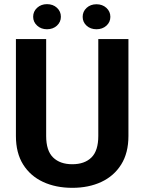

<svg xmlns="http://www.w3.org/2000/svg" viewBox="-20 -900 699 930"><path d="M456.1 -710.9H602.1V-241.2Q602.1 -159.2 567.1 -103.3Q532.2 -47.4 470.9 -18.8Q409.7 9.8 330.1 9.8Q250.5 9.8 188.7 -18.8Q127 -47.4 92 -103.3Q57.1 -159.2 57.1 -241.2V-710.9H203.6V-241.2Q203.6 -169.9 237.3 -137.2Q271 -104.5 330.1 -104.5Q389.6 -104.5 422.9 -137.2Q456.1 -169.9 456.1 -241.2ZM140.6 -818.8Q140.6 -844.7 159.9 -862.3Q179.2 -879.9 207.5 -879.9Q236.8 -879.9 255.9 -862.3Q274.9 -844.7 274.9 -818.8Q274.9 -793.5 255.9 -775.9Q236.8 -758.3 207.5 -758.3Q179.2 -758.3 159.9 -775.9Q140.6 -793.5 140.6 -818.8ZM380.4 -818.4Q380.4 -844.2 399.4 -861.8Q418.5 -879.4 447.3 -879.4Q476.1 -879.4 495.4 -861.8Q514.6 -844.2 514.6 -818.4Q514.6 -793 495.4 -775.6Q476.1 -758.3 447.3 -758.3Q418.5 -758.3 399.4 -775.6Q380.4 -793 380.4 -818.4Z"/></svg>

Font: Vazirmatn UI
Style: Bold
Weight: 700
Designer: Saber Rastikerdar
Foundry: Saber Rastikerdar
Version: Version 33.003